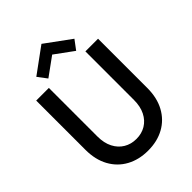

<svg xmlns="http://www.w3.org/2000/svg" viewBox="-250 -994 1126 1126"><g transform="rotate(-45 313.0 -431.0)"><path d="M454 -660H559V-251.5Q559 -170 526.8 -110.8Q494.5 -51.5 437 -19.8Q379.5 12 303 12Q227 12 169 -19.8Q111 -51.5 78.5 -110.8Q46 -170 46 -251.5V-660H151V-257Q151 -203 170.8 -164.5Q190.5 -126 224.8 -105.5Q259 -85 303 -85Q347 -85 381 -105.5Q415 -126 434.5 -164.5Q454 -203 454 -257ZM188 -701 145 -758 303 -873.5 461 -758 418 -700.5 303 -784.5Z"/></g></svg>

Font: League Spartan Thin Medium
Style: Regular
Weight: 500
Version: Version 2.002